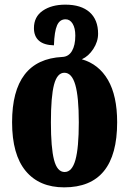

<svg xmlns="http://www.w3.org/2000/svg" viewBox="-20 -566 556 826"><path d="M32 -40Q32 -310 248 -321Q275 -322 289.5 -346.5Q304 -371 304 -413Q304 -445 292.5 -464Q281 -483 262 -483Q237 -483 225.5 -457Q214 -431 212 -371Q169 -372 147.5 -391Q126 -410 126 -445Q126 -494 164 -520Q202 -546 261 -546Q329 -546 365.5 -513.5Q402 -481 402 -421Q402 -387 381.5 -355.5Q361 -324 332 -311Q405 -290 444.5 -222Q484 -154 484 -40Q484 240 256 240Q149 240 90.5 169.5Q32 99 32 -40ZM319 -40Q319 -149 304 -201Q289 -253 257 -253Q226 -253 212.5 -202Q199 -151 199 -40Q199 70 212.5 122Q226 174 258 174Q290 174 304.5 122Q319 70 319 -40Z"/></svg>

Font: Noto Serif Georgian Black Cond
Style: Regular
Weight: 900
Width: 3
Designer: Monotype Design team
Foundry: Monotype Imaging Inc.
Version: Version 1.000